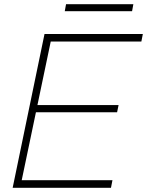

<svg xmlns="http://www.w3.org/2000/svg" viewBox="-20 -890 697 910"><path d="M40 0 191 -729H657L650 -693H209L224 -710L80 -22L73 -36H513L506 0ZM144 -358 148 -392H542L535 -358ZM287 -837 293 -870H612L606 -837Z"/></svg>

Font: Mona Sans
Style: Italic
Weight: 200
Italic angle: -11.6951°
Designer: Deni Anggara
Foundry: GitHub
Version: Version 2.000